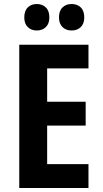

<svg xmlns="http://www.w3.org/2000/svg" viewBox="-20 -937 513 957"><path d="M421 0H76V-714H421V-596H215V-430H407V-311H215V-119H421ZM101 -850Q101 -883 118.5 -900Q136 -917 163 -917Q191 -917 208.5 -900Q226 -883 226 -850Q226 -819 208.5 -802Q191 -785 163 -785Q136 -785 118.5 -802Q101 -819 101 -850ZM274 -850Q274 -883 291.5 -900Q309 -917 337 -917Q365 -917 382.5 -900Q400 -883 400 -850Q400 -819 382.5 -802Q365 -785 337 -785Q309 -785 291.5 -802Q274 -819 274 -850Z"/></svg>

Font: Noto Sans Sinhala UI Condensed
Style: Bold
Weight: 700
Width: 3
Designer: Jelle Bosma - Monotype Design Team
Foundry: Monotype Imaging Inc.
Version: Version 2.006; ttfautohint (v1.8.4.7-5d5b)